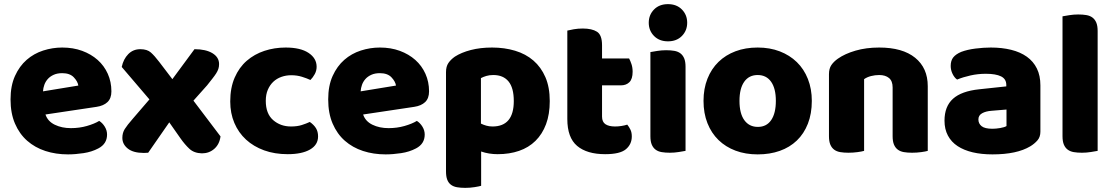

<svg xmlns="http://www.w3.org/2000/svg" viewBox="-20 -731 5386 929"><path d="M309 16Q250 16 199.5 -0.5Q149 -17 111.5 -50Q74 -83 52.5 -133Q31 -183 31 -250Q31 -316 52.5 -363.5Q74 -411 109 -441.5Q144 -472 189 -486.5Q234 -501 281 -501Q334 -501 377.5 -485Q421 -469 452.5 -441Q484 -413 501.5 -374Q519 -335 519 -289Q519 -255 500 -237Q481 -219 447 -214L200 -177Q211 -144 245 -127.5Q279 -111 323 -111Q364 -111 400.5 -121.5Q437 -132 460 -146Q476 -136 487 -118Q498 -100 498 -80Q498 -35 456 -13Q424 4 384 10Q344 16 309 16ZM281 -377Q257 -377 239.5 -369Q222 -361 211 -348.5Q200 -336 194.5 -320.5Q189 -305 188 -289L359 -317Q356 -337 337 -357Q318 -377 281 -377Z M569 -407Q577 -445 600.5 -469Q624 -493 659 -493Q692 -493 710 -477Q728 -461 750 -432L814 -348L921 -493Q976 -493 1008 -473.5Q1040 -454 1040 -421Q1040 -408 1036.5 -397.5Q1033 -387 1026 -376Q1019 -365 1008 -351Q997 -337 982 -318L916 -244L1047 -71Q1042 -33 1017 -11Q992 11 957 11Q919 10 896.5 -11Q874 -32 853 -62L799 -139L697 8Q692 8 686 8.5Q680 9 676 9Q625 9 598.5 -12Q572 -33 572 -64Q572 -88 583.5 -106.5Q595 -125 623 -157L703 -250Z M1389 -367Q1364 -367 1341.5 -359Q1319 -351 1302.5 -335.5Q1286 -320 1276 -297Q1266 -274 1266 -243Q1266 -181 1301.5 -150Q1337 -119 1388 -119Q1418 -119 1440 -126Q1462 -133 1479 -141Q1499 -127 1509 -110.5Q1519 -94 1519 -71Q1519 -30 1480 -7.5Q1441 15 1372 15Q1309 15 1258 -3.5Q1207 -22 1170.5 -55.5Q1134 -89 1114 -136Q1094 -183 1094 -240Q1094 -306 1115.5 -355.5Q1137 -405 1174 -437Q1211 -469 1259.5 -485Q1308 -501 1362 -501Q1434 -501 1473 -475Q1512 -449 1512 -408Q1512 -389 1503 -372.5Q1494 -356 1482 -344Q1465 -352 1441 -359.5Q1417 -367 1389 -367Z M1846 16Q1787 16 1736.5 -0.5Q1686 -17 1648.5 -50Q1611 -83 1589.5 -133Q1568 -183 1568 -250Q1568 -316 1589.5 -363.5Q1611 -411 1646 -441.5Q1681 -472 1726 -486.5Q1771 -501 1818 -501Q1871 -501 1914.5 -485Q1958 -469 1989.5 -441Q2021 -413 2038.5 -374Q2056 -335 2056 -289Q2056 -255 2037 -237Q2018 -219 1984 -214L1737 -177Q1748 -144 1782 -127.5Q1816 -111 1860 -111Q1901 -111 1937.5 -121.5Q1974 -132 1997 -146Q2013 -136 2024 -118Q2035 -100 2035 -80Q2035 -35 1993 -13Q1961 4 1921 10Q1881 16 1846 16ZM1818 -377Q1794 -377 1776.5 -369Q1759 -361 1748 -348.5Q1737 -336 1731.5 -320.5Q1726 -305 1725 -289L1896 -317Q1893 -337 1874 -357Q1855 -377 1818 -377Z M2361 -501Q2421 -501 2472.5 -485.5Q2524 -470 2561 -438Q2598 -406 2619 -357.5Q2640 -309 2640 -242Q2640 -178 2622 -130Q2604 -82 2571 -49.5Q2538 -17 2491.5 -1Q2445 15 2388 15Q2345 15 2308 2V168Q2298 171 2276 174.5Q2254 178 2231 178Q2209 178 2191.5 175Q2174 172 2162 163Q2150 154 2144 138.5Q2138 123 2138 98V-382Q2138 -409 2149.5 -426Q2161 -443 2181 -457Q2212 -477 2258 -489Q2304 -501 2361 -501ZM2363 -119Q2466 -119 2466 -242Q2466 -306 2440.5 -337Q2415 -368 2367 -368Q2348 -368 2333 -363.5Q2318 -359 2307 -353V-133Q2319 -127 2333 -123Q2347 -119 2363 -119Z M2893 -167Q2893 -141 2909.5 -130Q2926 -119 2956 -119Q2971 -119 2987 -121.5Q3003 -124 3015 -128Q3024 -117 3030.5 -103.5Q3037 -90 3037 -71Q3037 -33 3008.5 -9Q2980 15 2908 15Q2820 15 2772.5 -25Q2725 -65 2725 -155V-583Q2736 -586 2756.5 -589.5Q2777 -593 2800 -593Q2844 -593 2868.5 -577.5Q2893 -562 2893 -512V-448H3024Q3030 -437 3035.5 -420.5Q3041 -404 3041 -384Q3041 -349 3025.5 -333.5Q3010 -318 2984 -318H2893Z M3119 -621Q3119 -659 3144.5 -685Q3170 -711 3212 -711Q3254 -711 3279.5 -685Q3305 -659 3305 -621Q3305 -583 3279.5 -557Q3254 -531 3212 -531Q3170 -531 3144.5 -557Q3119 -583 3119 -621ZM3297 -1Q3286 1 3264.5 4.5Q3243 8 3221 8Q3199 8 3181.5 5Q3164 2 3152 -7Q3140 -16 3133.5 -31.5Q3127 -47 3127 -72V-479Q3138 -481 3159.5 -484.5Q3181 -488 3203 -488Q3225 -488 3242.5 -485Q3260 -482 3272 -473Q3284 -464 3290.5 -448.5Q3297 -433 3297 -408Z M3908 -243Q3908 -181 3889 -132.5Q3870 -84 3835.5 -51Q3801 -18 3753 -1Q3705 16 3646 16Q3587 16 3539 -2Q3491 -20 3456.5 -53.5Q3422 -87 3403 -135Q3384 -183 3384 -243Q3384 -302 3403 -350Q3422 -398 3456.5 -431.5Q3491 -465 3539 -483Q3587 -501 3646 -501Q3705 -501 3753 -482.5Q3801 -464 3835.5 -430.5Q3870 -397 3889 -349Q3908 -301 3908 -243ZM3558 -243Q3558 -182 3581.5 -149.5Q3605 -117 3647 -117Q3689 -117 3711.5 -150Q3734 -183 3734 -243Q3734 -303 3711 -335.5Q3688 -368 3646 -368Q3604 -368 3581 -335.5Q3558 -303 3558 -243Z M4299 -308Q4299 -339 4281.5 -353.5Q4264 -368 4234 -368Q4214 -368 4194.5 -363Q4175 -358 4161 -348V-1Q4151 2 4129.5 5Q4108 8 4085 8Q4063 8 4045.5 5Q4028 2 4016 -7Q4004 -16 3997.5 -31.5Q3991 -47 3991 -72V-372Q3991 -399 4002.5 -416Q4014 -433 4034 -447Q4068 -471 4119.5 -486Q4171 -501 4234 -501Q4347 -501 4408 -451.5Q4469 -402 4469 -314V-1Q4459 2 4437.5 5Q4416 8 4393 8Q4371 8 4353.5 5Q4336 2 4324 -7Q4312 -16 4305.5 -31.5Q4299 -47 4299 -72Z M4782 -108Q4799 -108 4819.5 -111.5Q4840 -115 4850 -121V-201L4778 -195Q4750 -193 4732 -183Q4714 -173 4714 -153Q4714 -133 4729.5 -120.5Q4745 -108 4782 -108ZM4774 -501Q4828 -501 4872.5 -490Q4917 -479 4948.5 -456.5Q4980 -434 4997 -399.5Q5014 -365 5014 -318V-94Q5014 -68 4999.5 -51.5Q4985 -35 4965 -23Q4900 16 4782 16Q4729 16 4686.5 6Q4644 -4 4613.5 -24Q4583 -44 4566.5 -75Q4550 -106 4550 -147Q4550 -216 4591 -253Q4632 -290 4718 -299L4849 -313V-320Q4849 -349 4823.5 -361.5Q4798 -374 4750 -374Q4712 -374 4676 -366Q4640 -358 4611 -346Q4598 -355 4589 -373.5Q4580 -392 4580 -412Q4580 -438 4592.5 -453.5Q4605 -469 4631 -480Q4660 -491 4699.5 -496Q4739 -501 4774 -501Z M5291 -1Q5280 1 5258.5 4.5Q5237 8 5215 8Q5193 8 5175.5 5Q5158 2 5146 -7Q5134 -16 5127.5 -31.5Q5121 -47 5121 -72V-652Q5132 -654 5153.5 -657.5Q5175 -661 5197 -661Q5219 -661 5236.5 -658Q5254 -655 5266 -646Q5278 -637 5284.5 -621.5Q5291 -606 5291 -581Z"/></svg>

Font: Baloo Thambi
Style: Regular
Weight: 400
Designer: Aadarsh Rajan and Ek Type
Foundry: Ek Type
Version: Version 1.100;PS 1.000;hotconv 1.0.88;makeotf.lib2.5.647800;